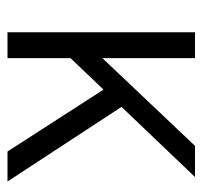

<svg xmlns="http://www.w3.org/2000/svg" viewBox="-34 -506 540 512"><g transform="rotate(90 236.0 -250.0)"><path d="M384 0 219 -256 135 -168V0H66V-500H135V-253L369 -500H452L265 -304L464 0Z"/></g></svg>

Font: Sarabun Light
Style: Regular
Weight: 300
Designer: Suppakit Chalermlarp | Katatrad Co.,Ltd.
Foundry: Cadson Demak Co.,Ltd.
Version: Version 1.000; ttfautohint (v1.6)